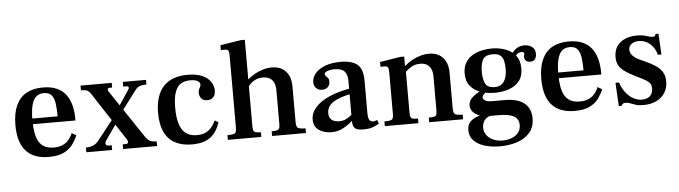

<svg xmlns="http://www.w3.org/2000/svg" viewBox="-52 -913 4773 1349"><g transform="rotate(-5 2334.5 -239.0)"><path d="M262 10Q155 10 101 -51Q47 -112 47 -233Q47 -316 72 -371Q97 -426 144.5 -453Q192 -480 261 -480Q320 -480 360 -462Q400 -444 424 -411.5Q448 -379 459 -336Q470 -293 470 -242V-229H132V-269H348Q348 -321 342.5 -359.5Q337 -398 319.5 -419Q302 -440 265 -440Q232 -440 210.5 -421Q189 -402 179 -361.5Q169 -321 169 -257Q169 -212 175 -174.5Q181 -137 195.5 -109.5Q210 -82 236.5 -67.5Q263 -53 304 -53Q338 -53 363 -63.5Q388 -74 406 -94Q424 -114 436 -143L467 -125Q454 -93 432 -62Q410 -31 369.5 -10.5Q329 10 262 10Z M786 0V-33H805Q822 -33 824.5 -42.5Q827 -52 818 -66L596 -406Q584 -424 570.5 -430.5Q557 -437 527 -437V-470H747V-437H731Q719 -437 716 -429.5Q713 -422 720 -411L944 -77Q960 -53 976 -43Q992 -33 1026 -33V0ZM527 0V-33Q556 -33 578.5 -42.5Q601 -52 620 -77L732 -219L752 -183L673 -70Q663 -56 667 -44.5Q671 -33 687 -33H709V0ZM801 -261 780 -294 859 -413Q867 -426 862 -431.5Q857 -437 849 -437H825V-470H989V-437Q969 -437 954 -434Q939 -431 928.5 -424Q918 -417 909 -405Z M1272 10Q1203 10 1154 -15.5Q1105 -41 1079 -94.5Q1053 -148 1053 -230Q1053 -294 1068.5 -341Q1084 -388 1113.5 -419Q1143 -450 1185.5 -465Q1228 -480 1282 -480Q1347 -480 1387 -461.5Q1427 -443 1445.5 -414Q1464 -385 1464 -354Q1464 -323 1448 -306.5Q1432 -290 1406 -290Q1378 -290 1364 -307Q1350 -324 1350 -347Q1350 -362 1354.5 -371.5Q1359 -381 1363 -388.5Q1367 -396 1367 -404Q1367 -419 1350 -429.5Q1333 -440 1297 -440Q1261 -440 1234 -425Q1207 -410 1191.5 -370Q1176 -330 1176 -255Q1176 -187 1190.5 -141.5Q1205 -96 1235 -74Q1265 -52 1311 -52Q1355 -52 1381.5 -68Q1408 -84 1422.5 -105.5Q1437 -127 1445 -144L1470 -129Q1460 -97 1444 -71.5Q1428 -46 1405 -27.5Q1382 -9 1349 0.5Q1316 10 1272 10Z M1837 0V-33Q1863 -33 1875.5 -37Q1888 -41 1891.5 -50.5Q1895 -60 1895 -78V-318Q1895 -350 1885 -371.5Q1875 -393 1855.5 -404Q1836 -415 1807 -415Q1776 -415 1749 -401Q1722 -387 1701 -357V-407Q1727 -430 1755.5 -446Q1784 -462 1815 -471Q1846 -480 1876 -480Q1938 -480 1974 -442Q2010 -404 2010 -333V-83Q2010 -63 2014.5 -52Q2019 -41 2033 -37Q2047 -33 2076 -33V0ZM1525 0V-33Q1555 -33 1568.5 -37Q1582 -41 1585.5 -52Q1589 -63 1589 -83V-587Q1589 -614 1583.5 -623.5Q1578 -633 1561 -633H1531V-667L1676 -690H1705V-78Q1705 -60 1708.5 -50.5Q1712 -41 1724 -37Q1736 -33 1761 -33V0ZM1702 -401V-411H1710V-401Z M2481 10Q2457 10 2440 5.5Q2423 1 2414 -13.5Q2405 -28 2405 -57V-345Q2404 -384 2384.5 -406.5Q2365 -429 2312 -429Q2293 -429 2277 -425Q2261 -421 2252 -415Q2243 -409 2243 -403Q2243 -393 2250 -386.5Q2257 -380 2264 -372Q2271 -364 2271 -347Q2271 -322 2256.5 -307.5Q2242 -293 2216 -293Q2190 -293 2174 -309Q2158 -325 2158 -351Q2158 -384 2181.5 -412.5Q2205 -441 2251 -459Q2297 -477 2363 -477Q2440 -477 2479 -445.5Q2518 -414 2518 -330V-108Q2518 -68 2526.5 -54Q2535 -40 2554 -40Q2563 -40 2569 -42.5Q2575 -45 2582 -48L2592 -21Q2577 -12 2551 -1Q2525 10 2481 10ZM2255 10Q2204 10 2167.5 -15Q2131 -40 2131 -90Q2131 -137 2166.5 -176.5Q2202 -216 2268 -244.5Q2334 -273 2425 -287V-249Q2332 -231 2288 -202Q2244 -173 2244 -125Q2244 -95 2262 -78.5Q2280 -62 2318 -62Q2343 -62 2362.5 -71.5Q2382 -81 2397.5 -93.5Q2413 -106 2424 -115V-74Q2405 -56 2380 -36.5Q2355 -17 2324.5 -3.5Q2294 10 2255 10Z M2945 0V-33Q2970 -33 2982 -35.5Q2994 -38 2998.5 -47.5Q3003 -57 3003 -78V-318Q3003 -350 2993 -371.5Q2983 -393 2964 -404Q2945 -415 2917 -415Q2880 -415 2854 -399Q2828 -383 2809 -364V-407Q2838 -432 2868 -448Q2898 -464 2927.5 -472Q2957 -480 2984 -480Q3046 -480 3082 -442Q3118 -404 3118 -333V-83Q3118 -63 3122.5 -52Q3127 -41 3141 -37Q3155 -33 3184 -33V0ZM2632 0V-33Q2662 -33 2675.5 -37Q2689 -41 2692.5 -52Q2696 -63 2696 -83V-372Q2696 -399 2690.5 -408.5Q2685 -418 2668 -418H2638V-452L2782 -475H2810V-409H2813V-78Q2813 -56 2818 -46.5Q2823 -37 2835 -35Q2847 -33 2869 -33V0Z M3427 212Q3368 212 3319.5 197.5Q3271 183 3242.5 153.5Q3214 124 3214 79Q3214 41 3238.5 17Q3263 -7 3327 -23L3410 -16Q3373 -11 3353.5 2.5Q3334 16 3326.5 34Q3319 52 3319 69Q3319 115 3356 144Q3393 173 3449 173Q3482 173 3511.5 162Q3541 151 3559 129Q3577 107 3577 74Q3577 32 3543 12.5Q3509 -7 3438 -7H3365Q3328 -7 3299 -18Q3270 -29 3254 -48.5Q3238 -68 3238 -92Q3238 -129 3274 -157Q3310 -185 3374 -210L3412 -202Q3408 -201 3395.5 -195.5Q3383 -190 3368.5 -181Q3354 -172 3344 -161.5Q3334 -151 3334 -140Q3334 -130 3348 -119.5Q3362 -109 3399 -109H3490Q3577 -109 3624 -72Q3671 -35 3671 36Q3671 97 3637.5 136Q3604 175 3548.5 193.5Q3493 212 3427 212ZM3424 -166Q3373 -166 3327 -180.5Q3281 -195 3252 -229Q3223 -263 3223 -319Q3223 -364 3241 -394.5Q3259 -425 3289.5 -443.5Q3320 -462 3356 -470Q3392 -478 3428 -478Q3479 -478 3523.5 -462Q3568 -446 3595.5 -411.5Q3623 -377 3623 -321Q3623 -264 3594.5 -230Q3566 -196 3520.5 -181Q3475 -166 3424 -166ZM3426 -206Q3470 -206 3491.5 -238Q3513 -270 3513 -326Q3513 -359 3507 -384Q3501 -409 3483.5 -423Q3466 -437 3430 -437Q3376 -437 3360 -405Q3344 -373 3344 -321Q3344 -269 3359.5 -237.5Q3375 -206 3426 -206ZM3690 -362Q3668 -362 3658.5 -373Q3649 -384 3649 -396Q3649 -408 3651 -413Q3653 -418 3653 -423Q3653 -425 3650 -430Q3647 -435 3633 -435Q3625 -435 3610 -429Q3595 -423 3580 -388L3558 -414Q3577 -448 3601.5 -464Q3626 -480 3657 -480Q3687 -480 3710.5 -464Q3734 -448 3734 -413Q3734 -391 3723.5 -376.5Q3713 -362 3690 -362Z M3971 10Q3864 10 3810 -51Q3756 -112 3756 -233Q3756 -316 3781 -371Q3806 -426 3853.5 -453Q3901 -480 3970 -480Q4029 -480 4069 -462Q4109 -444 4133 -411.5Q4157 -379 4168 -336Q4179 -293 4179 -242V-229H3841V-269H4057Q4057 -321 4051.5 -359.5Q4046 -398 4028.5 -419Q4011 -440 3974 -440Q3941 -440 3919.5 -421Q3898 -402 3888 -361.5Q3878 -321 3878 -257Q3878 -212 3884 -174.5Q3890 -137 3904.5 -109.5Q3919 -82 3945.5 -67.5Q3972 -53 4013 -53Q4047 -53 4072 -63.5Q4097 -74 4115 -94Q4133 -114 4145 -143L4176 -125Q4163 -93 4141 -62Q4119 -31 4078.5 -10.5Q4038 10 3971 10Z M4456 11Q4422 11 4400.5 4Q4379 -3 4363.5 -9.5Q4348 -16 4332 -16Q4319 -16 4312.5 -11Q4306 -6 4301 3H4282L4273 -162H4298Q4317 -102 4358.5 -65Q4400 -28 4450 -28Q4486 -28 4506 -47.5Q4526 -67 4526 -100Q4526 -122 4516.5 -135.5Q4507 -149 4486.5 -161Q4466 -173 4431 -190L4411 -200Q4343 -234 4316 -263.5Q4289 -293 4289 -340Q4289 -408 4334 -444Q4379 -480 4453 -480Q4484 -480 4503 -475Q4522 -470 4535.5 -465.5Q4549 -461 4561 -461Q4576 -461 4579 -468Q4582 -475 4583 -479H4604L4612 -332H4587Q4579 -364 4560.5 -388.5Q4542 -413 4517 -426.5Q4492 -440 4462 -440Q4431 -440 4410.5 -425.5Q4390 -411 4390 -385Q4390 -368 4399.5 -353.5Q4409 -339 4425 -328Q4441 -317 4458 -309L4489 -295Q4530 -277 4561.5 -257Q4593 -237 4611 -209.5Q4629 -182 4629 -140Q4629 -95 4607.5 -61Q4586 -27 4547 -8Q4508 11 4456 11Z"/></g></svg>

Font: Frank Ruhl Libre Medium
Style: Regular
Weight: 500
Designer: Yanek Iontef
Foundry: Fontef
Version: Version 6.004